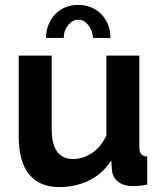

<svg xmlns="http://www.w3.org/2000/svg" viewBox="-20 -750 658 780"><path d="M298 -670Q275 -670 257 -648Q239 -626 239 -596H167Q167 -625 177 -649.5Q187 -674 204 -692Q221 -710 245 -720Q269 -730 298 -730Q326 -730 350.5 -720Q375 -710 392 -692Q409 -674 419 -649.5Q429 -625 429 -596H358Q355 -628 338 -649Q321 -670 298 -670ZM221 10Q140 10 98 -42Q56 -94 56 -196V-524H190V-225Q190 -104 277 -104Q316 -104 352.5 -127.5Q389 -151 412 -199V-524H546V-154Q546 -133 553.5 -124Q561 -115 578 -114V0Q558 4 544.5 5Q531 6 520 6Q484 6 461.5 -10.5Q439 -27 435 -56L432 -98Q397 -44 342 -17Q287 10 221 10Z"/></svg>

Font: IngvarSans
Style: Bold
Weight: 700
Version: Version 3.000